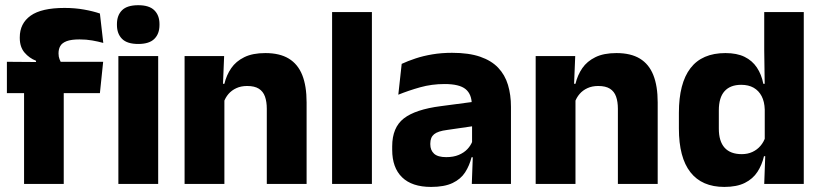

<svg xmlns="http://www.w3.org/2000/svg" viewBox="-20 -707 3160 738"><path d="M228 -676.5Q268.5 -676.5 303.2 -670.2Q338 -664 364 -655L377 -542Q357 -547.5 334.5 -551.5Q312 -555.5 285.5 -555.5Q254 -555.5 236.2 -548.8Q218.5 -542 211.8 -530.2Q205 -518.5 205 -502V-501Q205 -489 208.8 -479.5Q212.5 -470 217.5 -461.5L118.5 -458V-473.5Q92.5 -483.5 74.2 -505Q56 -526.5 56 -561V-563.5Q56 -617 97.8 -646.8Q139.5 -676.5 228 -676.5ZM72.5 0V-426.5H225V0ZM6.5 -349V-469.5L138.5 -468.5L196.5 -469.5H376.5L364 -349ZM435 0V-491.5H588V0ZM511.5 -538Q468.5 -538 449 -557.8Q429.5 -577.5 429.5 -611V-614.5Q429.5 -648 449 -667.5Q468.5 -687 511.5 -687Q553.5 -687 573.2 -667.5Q593 -648 593 -614.5V-611Q593 -577 573.2 -557.5Q553.5 -538 511.5 -538Z M1005.5 0V-289Q1005.5 -316 998.5 -335.8Q991.5 -355.5 975 -366Q958.5 -376.5 930 -376.5Q906.5 -376.5 888.5 -368.2Q870.5 -360 858.2 -345.8Q846 -331.5 840 -313.5L816.5 -385H842.5Q850.5 -418.5 868.8 -445Q887 -471.5 919 -487.2Q951 -503 1000 -503Q1055 -503 1090 -481.8Q1125 -460.5 1141.8 -418.5Q1158.5 -376.5 1158.5 -313.5V0ZM689.5 0V-491.5H841.5L836.5 -368.5L842.5 -354V0Z M1256.5 0V-660.5H1409.5V0Z M1793.5 0 1798 -123 1794.5 -130.5V-284L1793.5 -304Q1793.5 -345 1769.5 -364.5Q1745.5 -384 1689 -384Q1639.5 -384 1595 -371.5Q1550.5 -359 1511 -343L1524 -461.5Q1547.5 -472.5 1576.8 -482.2Q1606 -492 1641.5 -498Q1677 -504 1717.5 -504Q1782 -504 1825.5 -489Q1869 -474 1895 -446.5Q1921 -419 1932.5 -380.8Q1944 -342.5 1944 -296.5V0ZM1637 11.5Q1563.5 11.5 1525.5 -25.5Q1487.5 -62.5 1487.5 -131V-144.5Q1487.5 -217 1532.2 -251.8Q1577 -286.5 1674.5 -299L1806.5 -316.5L1815.5 -224.5L1698.5 -207.5Q1663 -203 1648.5 -191Q1634 -179 1634 -155.5V-152Q1634 -129.5 1648.5 -116.2Q1663 -103 1695 -103Q1723 -103 1743.2 -111.5Q1763.5 -120 1776.5 -133.8Q1789.5 -147.5 1796 -164.5L1817.5 -102.5H1792.5Q1784.5 -70.5 1767.8 -44.5Q1751 -18.5 1719.5 -3.5Q1688 11.5 1637 11.5Z M2355 0V-289Q2355 -316 2348 -335.8Q2341 -355.5 2324.5 -366Q2308 -376.5 2279.5 -376.5Q2256 -376.5 2238 -368.2Q2220 -360 2207.8 -345.8Q2195.5 -331.5 2189.5 -313.5L2166 -385H2192Q2200 -418.5 2218.2 -445Q2236.5 -471.5 2268.5 -487.2Q2300.5 -503 2349.5 -503Q2404.5 -503 2439.5 -481.8Q2474.5 -460.5 2491.2 -418.5Q2508 -376.5 2508 -313.5V0ZM2039 0V-491.5H2191L2186 -368.5L2192 -354V0Z M2764 11.5Q2678 11.5 2633.8 -45Q2589.5 -101.5 2589.5 -213V-273.5Q2589.5 -387 2634 -445Q2678.5 -503 2768.5 -503Q2812.5 -503 2842 -488.5Q2871.5 -474 2889.2 -447.5Q2907 -421 2914 -385H2955.5L2919.5 -286Q2918.5 -316.5 2907.5 -337.5Q2896.5 -358.5 2876.8 -369.8Q2857 -381 2829 -381Q2787 -381 2765 -356.5Q2743 -332 2743 -283V-212.5Q2743 -164 2765.2 -139.2Q2787.5 -114.5 2831 -114.5Q2854 -114.5 2872.2 -123Q2890.5 -131.5 2903.2 -146.5Q2916 -161.5 2922 -180.5L2959.5 -106.5H2916.5Q2909 -73.5 2891.5 -46.5Q2874 -19.5 2843 -4Q2812 11.5 2764 11.5ZM2917.5 0 2922 -124.5 2919.5 -150.5V-349.5V-371L2917.5 -513.5V-660.5H3069.5V0Z"/></svg>

Font: Anek Odia
Style: Bold
Weight: 700
Designer: Yesha Goshar & Mahesh Sahu (Odia), Yesha Goshar (Latin)
Foundry: Ek Type
Version: Version 1.003